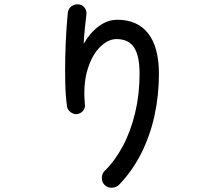

<svg xmlns="http://www.w3.org/2000/svg" viewBox="-20 -835 1040 902"><path d="M472.7 35.2Q459 22.5 458.5 2.4Q458 -17.6 470.7 -31.2Q518.6 -77.1 556.2 -147Q593.8 -216.8 614.7 -304.2Q635.7 -391.6 635.7 -488.3Q635.7 -571.3 610.4 -611.3Q585 -651.4 527.3 -651.4Q487.3 -651.4 449.2 -613.3Q411.1 -575.2 390.6 -505.9Q370.1 -436.5 378.9 -343.8Q380.9 -327.1 369.6 -314Q358.4 -300.8 340.8 -298.8Q325.2 -297.9 311 -308.6Q296.9 -319.3 294.9 -335Q288.1 -382.8 286.6 -443.8Q285.2 -504.9 286.6 -567.4Q288.1 -629.9 291.5 -685.1Q294.9 -740.2 298.8 -776.4Q300.8 -793.9 315.4 -805.2Q330.1 -816.4 347.7 -814.5Q366.2 -813.5 377.4 -798.8Q388.7 -784.2 385.7 -765.6Q382.8 -741.2 378.9 -704.1Q375 -667 373 -628.9Q402.3 -680.7 443.8 -711.4Q485.4 -742.2 531.2 -742.2Q626 -742.2 676.3 -677.7Q726.6 -613.3 726.6 -488.3Q726.6 -386.7 705.6 -291Q684.6 -195.3 642.6 -112.8Q600.6 -30.3 539.1 33.2Q526.4 45.9 506.8 46.9Q487.3 47.9 472.7 35.2Z"/></svg>

Font: KTXP_ComRound
Style: Medium
Weight: 500
Version: Version 1.01;May 16, 2022;FontCreator 13.0.0.2683 64-bit